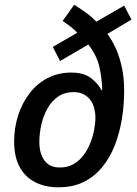

<svg xmlns="http://www.w3.org/2000/svg" viewBox="-20 -785 583 815"><path d="M228 10Q171 10 128.5 -12Q86 -34 63 -77Q40 -120 40 -184Q40 -242 57 -295Q74 -348 105.5 -389Q137 -430 182 -453.5Q227 -477 283 -477Q335 -477 365.5 -454Q396 -431 411 -402H414Q413 -454 401.5 -502.5Q390 -551 355 -596L235 -526L204 -586L308 -646Q296 -659 280 -671.5Q264 -684 246 -696L295 -765Q320 -749 344.5 -731.5Q369 -714 389 -693L507 -761L538 -702L436 -641Q458 -611 473.5 -575Q489 -539 498 -496Q507 -453 507 -400Q507 -340 497.5 -281Q488 -222 468 -170Q448 -118 415 -77Q382 -36 336 -13Q290 10 228 10ZM235 -74Q267 -74 291.5 -88Q316 -102 334 -125.5Q352 -149 363 -177Q374 -205 379.5 -233Q385 -261 385 -286Q385 -306 380 -325.5Q375 -345 364 -360Q353 -375 335.5 -384.5Q318 -394 292 -394Q255 -394 227.5 -375.5Q200 -357 182.5 -326.5Q165 -296 156 -258Q147 -220 147 -182Q147 -134 168.5 -104Q190 -74 235 -74Z"/></svg>

Font: Noto Sans Display Medium
Style: Italic
Weight: 500
Italic angle: -12°
Designer: Monotype Design Team
Foundry: Monotype Imaging Inc.
Version: Version 2.003